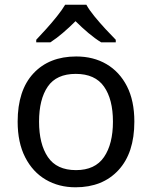

<svg xmlns="http://www.w3.org/2000/svg" viewBox="-20 -786 645 816"><path d="M551 -269Q551 -136 483.5 -63Q416 10 301 10Q230 10 174.5 -22.5Q119 -55 87 -117.5Q55 -180 55 -269Q55 -402 122 -474Q189 -546 304 -546Q377 -546 432.5 -513.5Q488 -481 519.5 -419.5Q551 -358 551 -269ZM146 -269Q146 -174 183.5 -118.5Q221 -63 303 -63Q384 -63 422 -118.5Q460 -174 460 -269Q460 -364 422 -418Q384 -472 302 -472Q220 -472 183 -418Q146 -364 146 -269ZM347 -766Q359 -744 381.5 -716.5Q404 -689 428.5 -662.5Q453 -636 472 -617V-606H410Q384 -622 356 -645.5Q328 -669 301 -696Q274 -669 247 -646Q220 -623 194 -606H134V-617Q153 -637 176.5 -663Q200 -689 222 -716.5Q244 -744 257 -766Z"/></svg>

Font: Noto Sans PhagsPa
Style: Regular
Weight: 400
Designer: Monotype Design Team
Foundry: Monotype Imaging Inc.
Version: Version 2.004; ttfautohint (v1.8.4.7-5d5b)